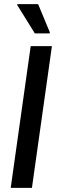

<svg xmlns="http://www.w3.org/2000/svg" viewBox="-20 -912 303 932"><path d="M32 0ZM32 0 129 -688H232L135 0ZM149 -750 64 -887V-892H165L222 -755L221 -750Z"/></svg>

Font: Assailand Medium
Style: Italic
Weight: 500
Italic angle: -8°
Designer: Hector Gatti with collaboration of the Omnibus-Type team
Foundry: Omnibus-Type
Version: Version 0.072;October 19, 2019;FontCreator 12.0.0.2547 64-bi